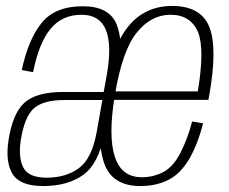

<svg xmlns="http://www.w3.org/2000/svg" viewBox="-20 -620 768 644"><path d="M334.5 -135.5 377 -375Q395.5 -479 370.8 -539Q346 -599 257.5 -599Q164.5 -599 119.5 -543Q74.5 -487 53 -385L91 -378Q110.5 -476 149.5 -523.2Q188.5 -570.5 253.5 -570.5Q314 -570.5 334.8 -520.5Q355.5 -470.5 339 -373.5L300 -152.5L303 -139.5ZM124.5 4Q207.5 4 259.2 -33.5Q311 -71 329 -168L304.5 -178Q288 -87 244 -55.5Q200 -24 137 -24Q76.5 -24 58.8 -57Q41 -90 49.5 -149Q62 -228 93.2 -256.2Q124.5 -284.5 196 -284.5Q249.5 -284.5 328.5 -284.5L333 -311.5Q252 -311.5 192 -311.5Q101 -311.5 61.5 -275Q22 -238.5 8.5 -149Q-2.5 -77.5 22 -36.8Q46.5 4 124.5 4ZM450.5 4 455.5 -25.5Q387 -25.5 365 -95Q342.5 -164 365 -299.5Q390 -451 439 -511Q487 -570.5 552 -570.5Q619.5 -570.5 644.5 -511.5Q667 -454.5 643.5 -313.5H360.5L356 -285H679Q681 -293 682 -301Q710 -460 682 -530Q653.5 -600 557.5 -600Q464 -600 408 -528.5Q352 -457.5 325.5 -299.5Q302 -157.5 328 -76.5Q354 4 450.5 4ZM455.5 -25.5 450.5 4Q504.5 4 545.5 -17Q586.5 -38 616 -89Q644.5 -139.5 661 -206.5L624.5 -212.5Q610 -156.5 586 -109Q562 -61.5 529 -43.5Q494.5 -25.5 455.5 -25.5Z"/></svg>

Font: Anybody SemiCondensed ExtraLight
Style: Italic
Weight: 250
Width: 4
Italic angle: -10°
Version: Version 1.113;gftools[0.9.25]